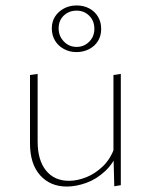

<svg xmlns="http://www.w3.org/2000/svg" viewBox="-20 -681 553 704"><path d="M225 3Q164 3 127 -38.5Q90 -80 90 -155V-406L118 -410V-162Q118 -94 148.5 -56Q179 -18 233 -18Q263 -18 296 -31Q329 -44 357.5 -71.5Q386 -99 401 -143L415 -131Q398 -84 366 -54Q334 -24 296.5 -10.5Q259 3 225 3ZM399 2 396 -115V-406L423 -410V-2ZM260 -490Q235 -490 214 -501.5Q193 -513 181.5 -532.5Q170 -552 170 -577Q170 -602 182 -620.5Q194 -639 214.5 -650Q235 -661 261 -661Q287 -661 307.5 -650Q328 -639 339.5 -619.5Q351 -600 351 -575Q351 -550 339.5 -531Q328 -512 307 -501Q286 -490 260 -490ZM261 -509Q288 -509 307 -528Q326 -547 326 -575Q326 -605 307 -623.5Q288 -642 261 -642Q233 -642 214 -624Q195 -606 195 -577Q195 -549 214 -529Q233 -509 261 -509Z"/></svg>

Font: Ysabeau Office Thin
Style: Regular
Weight: 250
Designer: Christian Thalmann (Catharsis Fonts)
Version: Version 2.001;gftools[0.9.30]; featfreeze: tnum,lnum,ss02